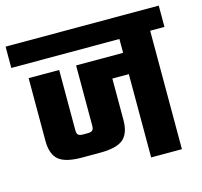

<svg xmlns="http://www.w3.org/2000/svg" viewBox="-115 -740 887 844"><g transform="rotate(-15 328.5 -318.0)"><path d="M677 -636V-539H612V0H472V-379H397V-191Q397 -130 366.5 -104Q336 -78 261 -78H178Q103 -78 72.5 -104Q42 -130 42 -191V-476H181V-201Q181 -186 187.5 -180.5Q194 -175 208 -175H231Q245 -175 251.5 -180.5Q258 -186 258 -201V-476H472V-539H-20V-636Z"/></g></svg>

Font: Teko SemiBold
Style: Regular
Weight: 600
Designer: Manushi Parikh, Jonny Pinhorn
Foundry: Indian Type Foundry
Version: Version 1.106;PS 1.0;hotconv 1.0.78;makeotf.lib2.5.61930; tt